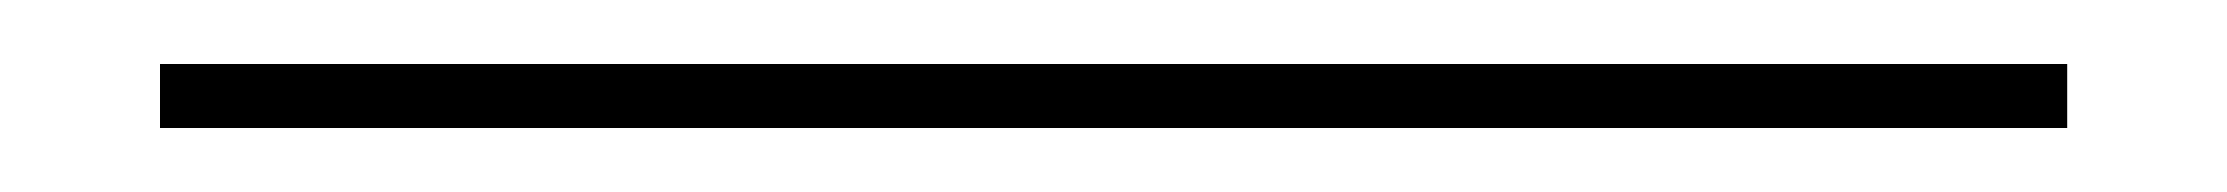

<svg xmlns="http://www.w3.org/2000/svg" viewBox="-20 20 696 60"><path d="M30 40H626V60H30Z"/></svg>

Font: Big Shoulders Stencil Display Black
Style: Regular
Weight: 900
Designer: Patric King
Foundry: XO Type Co
Version: Version 1.000